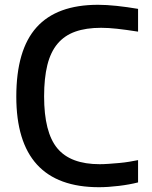

<svg xmlns="http://www.w3.org/2000/svg" viewBox="-20 -771 634 801"><path d="M393 10Q48 10 48 -368Q48 -563 132.5 -657Q217 -751 389 -751Q424 -751 466.5 -746.5Q509 -742 556 -734V-639Q505 -647 468.5 -651Q432 -655 402 -655Q339 -655 294 -639Q249 -623 220 -588.5Q191 -554 177.5 -499.5Q164 -445 164 -369Q164 -219 219 -152.5Q274 -86 396 -86Q412 -86 433.5 -87.5Q455 -89 477.5 -91Q500 -93 520.5 -96.5Q541 -100 556 -103V-10Q521 -1 476 4.5Q431 10 393 10Z"/></svg>

Font: Encode Sans Normal
Style: Medium
Weight: 500
Designer: Pablo Impallari, Andres Torresi
Foundry: Pablo Impallari, Andres Torresi
Version: Version 1.000; ttfautohint (v1.00) -l 8 -r 50 -G 200 -x 14 -